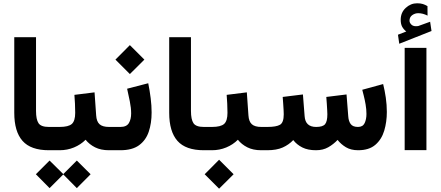

<svg xmlns="http://www.w3.org/2000/svg" viewBox="-20 -910 2669 1163"><path d="M66.4 -684.6H198.2V-238.3Q198.2 -186.5 213.4 -163.8Q228.5 -141.1 275.9 -141.1H288.1V0H275.9Q166.5 0 116.5 -56.6Q66.4 -113.3 66.4 -226.6Z M267.6 -141.1H341.3Q395 -141.1 415.3 -159.4Q435.5 -177.7 435.5 -226.6Q435.5 -255.4 434.1 -282.5Q432.6 -309.6 430.7 -335.4L552.7 -350.6L562.5 -210.9Q564.9 -173.8 583 -157.5Q601.1 -141.1 640.6 -141.1H650.9V0H639.6Q590.8 0 555.9 -17.6Q521 -35.2 498.5 -63.5Q468.8 -33.7 428 -16.8Q387.2 0 341.3 0H267.6ZM280.3 62.5 363.3 144.5 445.3 62.5 528.8 145.5 445.3 229.5 363.3 146.5 280.3 229.5 197.3 145.5Z M709 0H631.3V-141.1H709.5Q746.6 -141.1 760.5 -164.3Q774.4 -187.5 774.4 -223.1Q774.4 -256.3 766.4 -295.7Q758.3 -335 750 -372.6L877.9 -405.8Q887.2 -359.9 892.8 -314.7Q898.4 -269.5 898.4 -228.5Q898.4 -163.6 880.9 -111.8Q863.3 -60.1 822 -30Q780.8 0 709 0ZM766.6 -636.7 854.5 -548.8 766.6 -461.4 679.2 -548.8Z M1004.9 -684.6H1136.7V-238.3Q1136.7 -186.5 1151.9 -163.8Q1167 -141.1 1214.4 -141.1H1226.6V0H1214.4Q1105 0 1054.9 -56.6Q1004.9 -113.3 1004.9 -226.6Z M1206.5 -141.1H1263.7Q1317.4 -141.1 1337.6 -159.4Q1357.9 -177.7 1357.9 -226.6Q1357.9 -255.4 1356.4 -282.5Q1355 -309.6 1353 -335.4L1475.1 -350.6L1484.9 -210.9Q1487.3 -173.8 1505.4 -157.5Q1523.4 -141.1 1563 -141.1H1573.2V0H1562Q1513.2 0 1478.3 -17.6Q1443.4 -35.2 1420.9 -63.5Q1391.1 -33.7 1350.3 -16.8Q1309.6 0 1263.7 0H1206.5ZM1307.1 57.6 1395 145.5 1307.1 232.9 1219.7 145.5Z M1894 0Q1844.7 0 1811.3 -16.8Q1777.8 -33.7 1756.3 -61.5Q1729.5 -33.2 1692.4 -16.6Q1655.3 0 1598.6 0H1553.7V-141.1H1599.6Q1653.3 -141.1 1676 -154.3Q1698.7 -167.5 1698.7 -217.8Q1698.7 -225.6 1697.8 -243.7Q1696.8 -261.7 1695.3 -283.4Q1693.8 -305.2 1692.4 -322.8L1814.9 -337.9L1825.2 -206.1Q1829.6 -141.1 1895 -141.1Q1935.5 -141.1 1949.2 -158Q1962.9 -174.8 1962.9 -217.8Q1962.9 -224.6 1961.9 -242.9Q1960.9 -261.2 1959.5 -283.2Q1958 -305.2 1956.5 -322.8L2079.1 -337.9L2089.4 -206.1Q2091.3 -176.3 2104.2 -158.7Q2117.2 -141.1 2148.4 -141.1Q2177.7 -141.1 2188.7 -164.3Q2199.7 -187.5 2199.7 -219.7Q2199.7 -247.6 2194.6 -277.1Q2189.5 -306.6 2183.3 -330.8Q2177.2 -355 2174.3 -366.2L2300.8 -400.9Q2310.5 -362.3 2316.9 -318.6Q2323.2 -274.9 2323.2 -231.9Q2323.2 -171.4 2307.4 -118.4Q2291.5 -65.4 2253.4 -32.7Q2215.3 0 2149.4 0Q2105.5 0 2075.4 -18.1Q2045.4 -36.1 2024.9 -62.5Q2000 -36.1 1968.5 -18.1Q1937 0 1894 0Z M2440.9 -719.2Q2424.3 -732.4 2415.8 -748.5Q2407.2 -764.6 2407.2 -790.5Q2407.2 -834 2437.5 -862.1Q2467.8 -890.1 2506.3 -890.1Q2527.3 -890.1 2541.3 -885.7Q2555.2 -881.3 2569.3 -873L2569.8 -815.4Q2541 -830.1 2513.2 -830.1Q2493.7 -830.1 2477.1 -818.4Q2460.4 -806.6 2460.4 -784.2Q2460.9 -771 2473.1 -759.8Q2485.4 -748.5 2511.2 -752Q2511.2 -752 2515.1 -752.9L2585.4 -778.3L2593.8 -722.2L2398.4 -645L2390.6 -699.7ZM2563 -620.1V-0.5H2431.2V-620.1Z"/></svg>

Font: Vazirmatn FD ExtraBold
Style: Regular
Weight: 800
Designer: Saber Rastikerdar
Foundry: Saber Rastikerdar
Version: Version 33.003